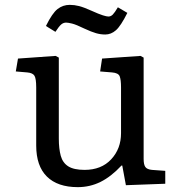

<svg xmlns="http://www.w3.org/2000/svg" viewBox="-20 -756 743 790"><path d="M300 14Q217 14 173 -29.5Q129 -73 129 -157V-396Q129 -432 122 -444Q115 -456 92 -458L45 -462L54 -515L209 -526L222 -519V-186Q222 -144 230 -115Q238 -86 261 -71.5Q284 -57 328 -57Q397 -57 437.5 -100.5Q478 -144 478 -208V-396Q478 -428 472.5 -442Q467 -456 441 -458L392 -462L400 -515L558 -526L571 -519V-102Q571 -79 578 -69Q585 -59 605 -57L660 -53V0L498 6L483 -75H480Q437 -29 393.5 -7.5Q350 14 300 14ZM413 -614Q394 -614 375 -619.5Q356 -625 328 -638Q293 -655 276.5 -659Q260 -663 252 -663Q241 -663 232 -655.5Q223 -648 208 -625L169 -649Q195 -702 217 -719Q239 -736 267 -736Q286 -736 305.5 -731Q325 -726 356 -712Q387 -698 403 -693Q419 -688 426 -688Q436 -688 444 -696Q452 -704 465 -726L504 -703Q477 -649 457 -631.5Q437 -614 413 -614Z"/></svg>

Font: Literata 7pt
Style: Regular
Weight: 400
Designer: Latin by Veronika Burian and Jose Scaglione. Greek by Irene Vlachou. Cyrillic by Vera Evstafieva.
Foundry: TypeTogether
Version: Version 3.002